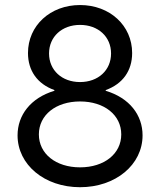

<svg xmlns="http://www.w3.org/2000/svg" viewBox="-20 -741 645 774"><path d="M302.7 -66.4C205.1 -66.4 136.7 -121.1 136.7 -199.2C136.7 -277.3 205.1 -332 302.7 -332C400.4 -332 468.8 -277.3 468.8 -199.2C468.8 -121.1 400.4 -66.4 302.7 -66.4ZM302.7 -410.2C229.5 -410.2 177.7 -458 177.7 -525.4C177.7 -592.8 229.5 -640.6 302.7 -640.6C376 -640.6 427.7 -592.8 427.7 -525.4C427.7 -458 376 -410.2 302.7 -410.2ZM50.8 -195.3C50.8 -77.1 159.2 13.7 302.7 13.7C446.3 13.7 554.7 -77.1 554.7 -195.3C554.7 -276.9 502.4 -346.2 406.2 -375V-377.9C475.1 -402.8 512.7 -456.1 512.7 -527.3C512.7 -637.7 422.9 -720.7 302.7 -720.7C182.6 -720.7 92.8 -637.7 92.8 -527.3C92.8 -456.1 130.4 -402.8 199.2 -377.9V-375C103.5 -346.2 50.8 -276.9 50.8 -195.3Z"/></svg>

Font: Wanted Sans
Style: Regular
Weight: 400
Designer: Original Design by Kil Hyung-jin and Kang Hanbin, Wanted Lab, Inc; Hangeul from Source Han Sans by Jang Soo-young and Ka
Foundry: Wanted Lab, Inc.
Version: Version 1.001;Glyphs 3.2 (3227)